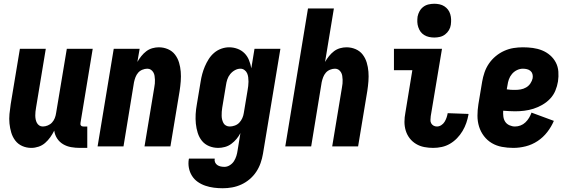

<svg xmlns="http://www.w3.org/2000/svg" viewBox="-20 -780 3040 1023"><path d="M147 8Q121 8 98.5 -2Q76 -12 61.5 -31Q47 -50 40 -73.5Q33 -97 30.5 -122Q28 -147 30.5 -173Q33 -199 37 -225L86 -520H224L172 -206Q170 -195 169 -185Q168 -175 168 -164.5Q168 -154 170 -144Q172 -134 176.5 -125.5Q181 -117 189 -111.5Q197 -106 208 -106Q221 -106 234.5 -111.5Q248 -117 257.5 -127.5Q267 -138 272 -151Q277 -164 279 -178L336 -520H474L409 -126Q408 -122 408.5 -118Q409 -114 411.5 -111Q414 -108 417.5 -107Q421 -106 425 -106H445V8H406Q382 8 359 4Q336 0 316.5 -11.5Q297 -23 284.5 -42Q272 -61 269 -84Q260 -66 248 -49Q236 -32 220.5 -18.5Q205 -5 185.5 1.5Q166 8 147 8Z M500 0 586 -520H724L712 -450Q721 -466 733 -481Q745 -496 759.5 -507Q774 -518 791.5 -523Q809 -528 826 -528Q852 -528 875 -518Q898 -508 912.5 -489Q927 -470 934 -446.5Q941 -423 943 -398Q945 -373 943 -347Q941 -321 937 -295L888 0H750L802 -314Q804 -325 805 -335Q806 -345 805.5 -355.5Q805 -366 803.5 -376Q802 -386 797 -394.5Q792 -403 784 -408.5Q776 -414 765 -414Q752 -414 738.5 -408.5Q725 -403 716 -392.5Q707 -382 702 -369Q697 -356 694 -342L638 0Z M1167 223Q1143 223 1119.5 220Q1096 217 1074 209.5Q1052 202 1033.5 189Q1015 176 1003 157Q991 138 986.5 115Q982 92 986 68L987 65H1124V66Q1122 76 1126 85Q1130 94 1138 99.5Q1146 105 1156 107Q1166 109 1176 109Q1191 109 1205 100Q1219 91 1227 78Q1235 65 1239.5 50.5Q1244 36 1246 21L1261 -71Q1253 -55 1240.5 -40Q1228 -25 1212.5 -13.5Q1197 -2 1178.5 3Q1160 8 1143 8Q1117 8 1094 -1.5Q1071 -11 1056 -29.5Q1041 -48 1033.5 -72Q1026 -96 1023.5 -121Q1021 -146 1022.5 -172Q1024 -198 1029 -225L1049 -345Q1052 -365 1057.5 -385.5Q1063 -406 1071.5 -426Q1080 -446 1092 -465Q1104 -484 1121 -498.5Q1138 -513 1159 -520.5Q1180 -528 1201 -528Q1224 -528 1245.5 -520Q1267 -512 1282.5 -496.5Q1298 -481 1306.5 -460Q1315 -439 1319 -416L1336 -520H1474L1381 40Q1377 64 1368.5 88.5Q1360 113 1345.5 135Q1331 157 1310.5 174.5Q1290 192 1266 203Q1242 214 1217 218.5Q1192 223 1167 223ZM1204 -106Q1217 -106 1231 -111Q1245 -116 1255 -126.5Q1265 -137 1271 -150.5Q1277 -164 1279 -178L1299 -298Q1301 -310 1302.5 -321.5Q1304 -333 1304 -345Q1304 -357 1302.5 -368.5Q1301 -380 1296.5 -390Q1292 -400 1282.5 -407Q1273 -414 1261 -414Q1246 -414 1231.5 -406Q1217 -398 1206.5 -385Q1196 -372 1191 -356.5Q1186 -341 1184 -326L1164 -206Q1162 -195 1161.5 -184.5Q1161 -174 1161 -163.5Q1161 -153 1163.5 -143Q1166 -133 1170.5 -124.5Q1175 -116 1184 -111Q1193 -106 1204 -106Z M1500 0 1621 -735H1759L1712 -450Q1721 -466 1733 -481Q1745 -496 1759.5 -507Q1774 -518 1791.5 -523Q1809 -528 1826 -528Q1852 -528 1875 -518Q1898 -508 1912.5 -489Q1927 -470 1934 -446.5Q1941 -423 1943 -398Q1945 -373 1943 -347Q1941 -321 1937 -295L1888 0H1750L1802 -314Q1804 -325 1805 -335Q1806 -345 1805.5 -355.5Q1805 -366 1803.5 -376Q1802 -386 1797 -394.5Q1792 -403 1784 -408.5Q1776 -414 1765 -414Q1752 -414 1738.5 -408.5Q1725 -403 1716 -392.5Q1707 -382 1702 -369Q1697 -356 1694 -342L1638 0Z M2288 8Q2264 8 2240.5 3.5Q2217 -1 2197 -13Q2177 -25 2163 -43Q2149 -61 2142 -83.5Q2135 -106 2135 -130.5Q2135 -155 2140 -180L2177 -406H2079V-520H2335L2275 -161Q2274 -151 2273.5 -141Q2273 -131 2277.5 -123Q2282 -115 2290 -110.5Q2298 -106 2308 -106Q2320 -106 2331 -113Q2342 -120 2348.5 -130.5Q2355 -141 2359 -152.5Q2363 -164 2365 -175V-177L2476 -173V-169Q2472 -147 2464.5 -125Q2457 -103 2444.5 -82Q2432 -61 2415 -43.5Q2398 -26 2377.5 -14Q2357 -2 2334 3Q2311 8 2288 8ZM2294 -580Q2280 -580 2266 -583Q2252 -586 2240 -593.5Q2228 -601 2220.5 -611.5Q2213 -622 2208.5 -635.5Q2204 -649 2203.5 -663Q2203 -677 2205 -692Q2208 -707 2215.5 -720.5Q2223 -734 2235.5 -743.5Q2248 -753 2263.5 -756.5Q2279 -760 2294 -760Q2308 -760 2322 -757Q2336 -754 2347.5 -746.5Q2359 -739 2367 -728.5Q2375 -718 2379 -704.5Q2383 -691 2383.5 -677Q2384 -663 2382 -648Q2380 -633 2372 -619.5Q2364 -606 2351.5 -596.5Q2339 -587 2324 -583.5Q2309 -580 2294 -580Z M2715 8Q2684 8 2654.5 2.5Q2625 -3 2600.5 -17.5Q2576 -32 2558.5 -55Q2541 -78 2532.5 -105.5Q2524 -133 2524 -163.5Q2524 -194 2529 -225L2549 -345Q2553 -369 2561.5 -394Q2570 -419 2585 -441Q2600 -463 2621 -480.5Q2642 -498 2666.5 -509Q2691 -520 2716 -524Q2741 -528 2766 -528Q2793 -528 2819 -524.5Q2845 -521 2868.5 -511.5Q2892 -502 2911 -485.5Q2930 -469 2941.5 -447Q2953 -425 2955 -398.5Q2957 -372 2953 -346Q2949 -321 2939 -297Q2929 -273 2911 -254Q2893 -235 2869.5 -221.5Q2846 -208 2822 -200.5Q2798 -193 2773.5 -190Q2749 -187 2724 -187Q2709 -187 2693 -188Q2677 -189 2661 -190Q2660 -174 2662 -158.5Q2664 -143 2672 -131Q2680 -119 2694.5 -112.5Q2709 -106 2724 -106Q2739 -106 2753.5 -111.5Q2768 -117 2779.5 -128Q2791 -139 2799 -152.5Q2807 -166 2812 -180L2931 -136Q2918 -105 2896 -76.5Q2874 -48 2844.5 -28.5Q2815 -9 2781.5 -0.5Q2748 8 2715 8ZM2724 -301Q2739 -301 2754 -303.5Q2769 -306 2783 -314Q2797 -322 2806 -335.5Q2815 -349 2818 -363Q2820 -375 2817 -385.5Q2814 -396 2806 -402.5Q2798 -409 2787.5 -411.5Q2777 -414 2766 -414Q2750 -414 2734.5 -406.5Q2719 -399 2708 -386Q2697 -373 2691.5 -357.5Q2686 -342 2684 -326L2680 -304Q2691 -302 2702 -301.5Q2713 -301 2724 -301Z"/></svg>

Font: Iosevka Term Curly Heavy
Style: Italic
Weight: 900
Italic angle: -9°
Designer: Belleve Invis
Foundry: Belleve Invis
Version: Version 32.3.0